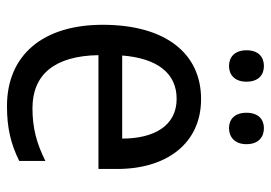

<svg xmlns="http://www.w3.org/2000/svg" viewBox="-133 -633 776 550"><g transform="rotate(90 255.0 -358.0)"><path d="M124 -676C124 -642 144 -626 169 -626C194 -626 214 -642 214 -676C214 -711 194 -726 169 -726C144 -726 124 -711 124 -676ZM303 -676C303 -642 322 -626 347 -626C372 -626 393 -642 393 -676C393 -711 372 -726 347 -726C323 -726 303 -711 303 -676ZM264 -546C132 -546 51 -443 51 -264C51 -94 137 10 284 10C347 10 392 -1 441 -25V-100C391 -75 347 -63 290 -63C193 -63 140 -127 138 -252H464V-306C464 -447 391 -546 264 -546ZM263 -476C342 -476 377 -409 377 -320H139C147 -421 190 -476 263 -476Z"/></g></svg>

Font: Noto Sans Devanagari SemiCondensed
Style: Regular
Weight: 400
Width: 4
Designer: Jelle Bosma - Monotype Design Team
Foundry: Monotype Imaging Inc.
Version: Version 2.004